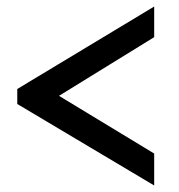

<svg xmlns="http://www.w3.org/2000/svg" viewBox="-20 -553 550 589"><path d="M33 -280 453 -533V-439L161 -259L453 -82V16L33 -234Z"/></svg>

Font: Boldmen Medium
Style: Regular
Weight: 400
Designer: Matt McInerney, Pablo Impallari, Rodrigo Fuenzalida
Foundry: LIVING CONCEPT
Version: Version 1.000